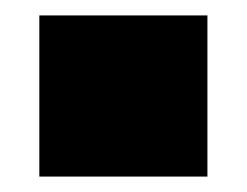

<svg xmlns="http://www.w3.org/2000/svg" viewBox="-20 -229 320 249"><path d="M31 0H249V-209H31Z"/></svg>

Font: Aspekta 950
Style: Regular
Weight: 950
Designer: Ivo Dolenc
Version: Version 2.000